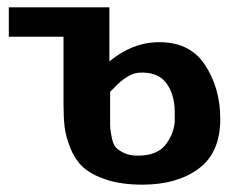

<svg xmlns="http://www.w3.org/2000/svg" viewBox="-20 -492 655 523"><path d="M406 -377Q495 -380 537.5 -316.5Q580 -253 580 -168Q580 -76 521 -32.5Q462 11 368 11Q311 11 270 -2.5Q229 -16 207 -36Q185 -56 172 -88Q159 -120 156 -146.5Q153 -173 153 -210V-392H4V-472H278V-325Q340 -375 406 -377ZM280 -242V-184Q280 -158 280 -149Q280 -140 284 -119.5Q288 -99 295 -91Q302 -83 317.5 -75.5Q333 -68 355 -68Q406 -68 429 -95.5Q452 -123 456 -159V-189Q455 -238 431.5 -267.5Q408 -297 358 -294Q332 -292 300 -262Z"/></svg>

Font: Coval
Style: Bold
Weight: 700
Foundry: Context Ltd
Version: Version 001.000